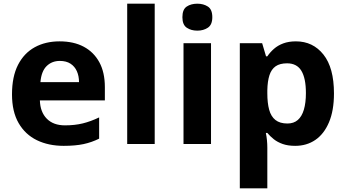

<svg xmlns="http://www.w3.org/2000/svg" viewBox="-20 -780 1874 1040"><path d="M303 -556Q379 -556 433.5 -527Q488 -498 518 -443Q548 -388 548 -308V-236H196Q198 -173 233.5 -137Q269 -101 332 -101Q385 -101 428 -111.5Q471 -122 517 -144V-29Q477 -9 432.5 0.5Q388 10 325 10Q243 10 180 -20.5Q117 -51 81 -113Q45 -175 45 -269Q45 -365 77.5 -428.5Q110 -492 168 -524Q226 -556 303 -556ZM304 -450Q261 -450 232.5 -422Q204 -394 199 -335H408Q408 -368 396.5 -394Q385 -420 362 -435Q339 -450 304 -450Z M818 0H669V-760H818Z M1123 -546V0H974V-546ZM1049 -760Q1082 -760 1106 -744.5Q1130 -729 1130 -686.8Q1130 -646 1106 -630Q1082 -614 1049 -614Q1014.7 -614 991.4 -630Q968 -646 968 -686.8Q968 -729 991.4 -744.5Q1014.7 -760 1049 -760Z M1583 -556Q1675 -556 1732 -484.5Q1789 -413 1789 -274Q1789 -181 1762 -117.5Q1735 -54 1688 -22Q1641 10 1579 10Q1540 10 1511.5 0Q1483 -10 1463 -26Q1443 -42 1428 -60H1420Q1424 -41 1426 -20.5Q1428 0 1428 20V240H1279V-546H1400L1421 -475H1428Q1443 -497 1464 -515.5Q1485 -534 1514.5 -545Q1544 -556 1583 -556ZM1535 -437Q1496 -437 1473 -421Q1450 -405 1439.5 -372.5Q1429 -340 1428 -291V-275Q1428 -222 1438 -185.5Q1448 -149 1472 -130Q1496 -111 1537 -111Q1571 -111 1593 -130Q1615 -149 1626 -186Q1637 -223 1637 -276Q1637 -356 1612.5 -396.5Q1588 -437 1535 -437Z"/></svg>

Font: Noto Sans Armenian
Style: Regular
Weight: 400
Designer: Monotype Design Team
Foundry: Monotype Imaging Inc.
Version: Version 2.007